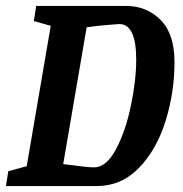

<svg xmlns="http://www.w3.org/2000/svg" viewBox="-27 -627 618 647"><path d="M561 -418Q561 -316 531 -219.5Q501 -123 441.5 -61.5Q382 0 299 0H-7L1 -50L63 -67L144 -540L87 -556L95 -607H398Q467 -607 514 -560Q561 -513 561 -418ZM432 -426Q432 -546 375 -546Q360 -545 330 -542.5Q300 -540 265 -535L186 -74Q267 -63 290 -63Q331 -63 363.5 -123.5Q396 -184 414 -270.5Q432 -357 432 -426Z"/></svg>

Font: Grenze SemiBold
Style: Italic
Weight: 600
Italic angle: -10°
Designer: Renata Polastri
Foundry: Omnibus-Type
Version: Version 1.002; ttfautohint (v1.8)